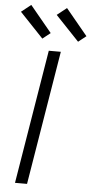

<svg xmlns="http://www.w3.org/2000/svg" viewBox="-63 -1012 507 1049"><g transform="rotate(5 190.0 -488.0)"><path d="M61 0 182 -735H248L127 0ZM337 -798 208 -934 261 -976 380 -832ZM141 -798 12 -934 65 -976 184 -832Z"/></g></svg>

Font: Iosevka Aile Light Oblique
Style: Regular
Weight: 300
Italic angle: -9°
Designer: Belleve Invis
Foundry: Belleve Invis
Version: Version 31.1.0; ttfautohint (v1.8.4)